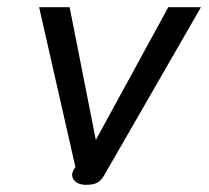

<svg xmlns="http://www.w3.org/2000/svg" viewBox="-20 -505 581 535"><path d="M181 -18Q181 -25 186 -33L190 -40L89 -485H174L247 -115L449 -485H540L270 -16Q262 -2 251 4Q240 10 220 10Q202 10 191.5 2Q181 -6 181 -18Z"/></svg>

Font: Niramit
Style: Italic
Weight: 400
Italic angle: -10°
Version: Version 1.000; ttfautohint (v1.6)